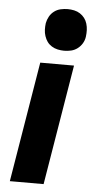

<svg xmlns="http://www.w3.org/2000/svg" viewBox="-54 -793 408 827"><g transform="rotate(5 150.0 -380.0)"><path d="M21 0 107 -520H253L167 0ZM205 -580Q191 -580 177 -583Q163 -586 151 -593.5Q139 -601 131.5 -611.5Q124 -622 119.5 -635.5Q115 -649 114.5 -663Q114 -677 116 -692Q119 -707 126.5 -720.5Q134 -734 146.5 -743.5Q159 -753 174.5 -756.5Q190 -760 205 -760Q219 -760 233 -757Q247 -754 258.5 -746.5Q270 -739 278 -728.5Q286 -718 290 -704.5Q294 -691 294.5 -677Q295 -663 293 -648Q291 -633 283 -619.5Q275 -606 262.5 -596.5Q250 -587 235 -583.5Q220 -580 205 -580Z"/></g></svg>

Font: Iosevka Aile Heavy Oblique
Style: Regular
Weight: 900
Italic angle: -9°
Designer: Belleve Invis
Foundry: Belleve Invis
Version: Version 31.1.0; ttfautohint (v1.8.4)